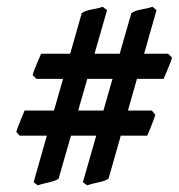

<svg xmlns="http://www.w3.org/2000/svg" viewBox="-20 -600 525 563"><path d="M484.4 -431.2Q482.9 -424.8 477.8 -411.6Q472.7 -398.4 467.3 -386.2Q461.9 -374 459.5 -368.7H86.9L75.7 -379.9Q77.1 -386.2 82 -398.7Q86.9 -411.1 92.5 -423.8Q98.1 -436.5 100.6 -442.4H473.1ZM298.3 -76.2Q290 -69.8 268.3 -65.2Q246.6 -60.5 235.4 -56.6L223.1 -65.9L365.2 -561.5Q375 -568.8 395.8 -572.5Q416.5 -576.2 427.2 -580.1L439 -570.3ZM151.9 -76.2Q144 -69.8 123 -65.2Q102.1 -60.5 90.3 -56.6L78.6 -65.9L219.7 -561.5Q229.5 -568.8 250.5 -572.5Q271.5 -576.2 280.8 -580.1L293.9 -570.3ZM435.1 -263.7Q434.1 -257.8 429.2 -245.1Q424.3 -232.4 419.2 -220Q414.1 -207.5 411.6 -202.1H37.6L27.8 -213.4Q29.3 -219.2 34.2 -231.9Q39.1 -244.6 44.4 -257.3Q49.8 -270 52.2 -275.9H425.3Z"/></svg>

Font: Dai Banna SIL
Style: Bold
Weight: 700
Designer: Victor Gaultney
Foundry: SIL International
Version: Version 4.000